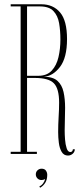

<svg xmlns="http://www.w3.org/2000/svg" viewBox="-20 -720 388 898"><path d="M298 7.5Q278.5 7.5 268.5 -9.5Q258.5 -26.5 255.2 -52Q252 -77.5 252 -102Q252 -136.5 254.2 -173Q256.5 -209.5 256.5 -240Q256.5 -305 232.2 -330.2Q208 -355.5 142 -355.5H106.5V-10H152.5V0H30V-10H76.5V-690H30V-700H173.5Q228.5 -700 261 -661.8Q293.5 -623.5 293.5 -537.5Q293.5 -449.5 260.2 -406.5Q227 -363.5 184.5 -361Q227.5 -361 248.8 -341.8Q270 -322.5 277.2 -289.8Q284.5 -257 284.5 -215.5Q284.5 -189.5 283.5 -162.8Q282.5 -136 282.5 -110Q282.5 -91.5 284.2 -67.8Q286 -44 291.8 -26.5Q297.5 -9 309 -9Q319.5 -9 321 -22H330Q329.5 -9 320 -0.8Q310.5 7.5 298 7.5ZM106.5 -365.5H159Q199.5 -365.5 222 -389.8Q244.5 -414 253.5 -452.8Q262.5 -491.5 262.5 -535.5Q262.5 -576 256.5 -611.2Q250.5 -646.5 230 -668.2Q209.5 -690 166.5 -690H106.5ZM167.5 158 164 152Q175 147 182 137Q189 127 191 117.5Q183 122 174 122Q162.5 122 155 114.2Q147.5 106.5 147.5 95.5Q147.5 84 155.5 76.5Q163.5 69 174.5 69Q188.5 69 194.8 78Q201 87 201 97.5Q201 120 191.5 135Q182 150 167.5 158Z"/></svg>

Font: Imbue 100pt Thin
Style: Regular
Weight: 100
Designer: Tyler Finck
Foundry: Etcetera Type Company
Version: Version 1.102; ttfautohint (v1.8.3)